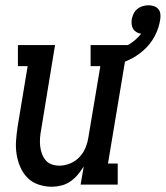

<svg xmlns="http://www.w3.org/2000/svg" viewBox="-20 -701 629 729"><path d="M177 8Q150 8 125.5 -0.5Q101 -9 84 -26.5Q67 -44 57 -67Q47 -90 43 -115.5Q39 -141 41 -167.5Q43 -194 47 -221L85 -450H48V-530H189L136 -207Q133 -192 132 -176.5Q131 -161 132.5 -146.5Q134 -132 139 -118Q144 -104 153 -93Q162 -82 176 -77Q190 -72 206 -72Q226 -72 246.5 -80.5Q267 -89 282 -105Q297 -121 305 -141Q313 -161 316 -182L361 -450H324V-530H465L390 -80H427V0H286L298 -69Q288 -53 275.5 -38Q263 -23 247 -12Q231 -1 212.5 3.5Q194 8 177 8ZM406 -450 391 -502Q408 -506 425.5 -512Q443 -518 459.5 -526.5Q476 -535 490.5 -547Q505 -559 516 -573Q507 -574 499 -578.5Q491 -583 486 -590.5Q481 -598 480 -607.5Q479 -617 480 -627Q482 -638 487 -648.5Q492 -659 501 -666.5Q510 -674 521.5 -677.5Q533 -681 544 -681Q544 -681 544 -681Q544 -681 544 -681Q555 -681 565 -677.5Q575 -674 581.5 -666Q588 -658 589 -647Q590 -636 588 -625Q583 -593 567 -563Q551 -533 525 -510Q499 -487 468.5 -473Q438 -459 406 -450Z"/></svg>

Font: Iosevka Slab Medium Oblique
Style: Regular
Weight: 500
Italic angle: -9°
Monospace: yes
Designer: Belleve Invis
Foundry: Belleve Invis
Version: Version 11.1.1; ttfautohint (v1.8.3)